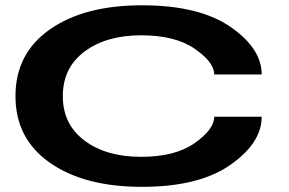

<svg xmlns="http://www.w3.org/2000/svg" viewBox="-20 -702 1094 726"><path d="M516.5 4.5Q732.5 4.5 851 -78.5Q969.5 -161.5 969.5 -260.5H790Q790 -213 716.2 -161Q642.5 -109 513.5 -109Q381.5 -109 299.5 -170.5Q217.5 -232 217.5 -338.5Q217.5 -446 299.8 -507.2Q382 -568.5 513.5 -568.5Q643 -568.5 716.5 -517.5Q790 -466.5 790 -420.5H969.5Q969.5 -519 851.2 -600.5Q733 -682 516.5 -682Q299 -682 168.8 -591Q38.5 -500 38.5 -338.5Q38.5 -177.5 168.8 -86.5Q299 4.5 516.5 4.5Z"/></svg>

Font: Anybody ExtraExpanded SemiBold
Style: Regular
Weight: 600
Width: 8
Version: Version 1.113;gftools[0.9.25]